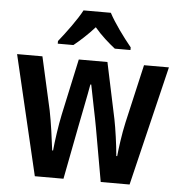

<svg xmlns="http://www.w3.org/2000/svg" viewBox="-54 -817 812 868"><g transform="rotate(5 352.5 -383.0)"><path d="M414 -766H290C269 -725 220 -659 187 -618V-606H258C283 -626 320 -659 352 -695C382 -659 418 -628 446 -606H517V-618C481 -662 437 -722 414 -766ZM392 -243 435 0H566L697 -543H584L523 -277C511 -224 502 -155 499 -123H495C491 -172 480 -249 472 -288L418 -543H288L233 -289C222 -238 212 -165 208 -123H204C198 -172 188 -248 177 -302L123 -543H8L136 0H266L313 -244C320 -281 342 -388 350 -435H354C362 -391 385 -284 392 -243Z"/></g></svg>

Font: Noto Sans Sinhala UI Condensed SemiBold
Style: Regular
Weight: 600
Width: 3
Designer: Jelle Bosma - Monotype Design Team
Foundry: Monotype Imaging Inc.
Version: Version 2.006